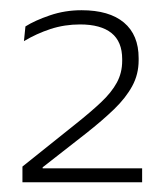

<svg xmlns="http://www.w3.org/2000/svg" viewBox="-20 -728 334 385"><path d="M265 -362.5H25V-394L130 -478Q161.5 -503 182.5 -522.8Q203.5 -542.5 214.2 -562.2Q225 -582 225 -606V-609.5Q225 -644.5 203.5 -661.8Q182 -679 140.5 -679Q109.5 -679 81.2 -669.8Q53 -660.5 28 -645.5L31 -675Q50 -687 80 -697.2Q110 -707.5 143.5 -707.5Q199 -707.5 228.5 -682.8Q258 -658 258 -611.5V-607Q258 -579 245.2 -555.5Q232.5 -532 209 -509.2Q185.5 -486.5 152.5 -460.5L65.5 -392.5V-384L52 -390.5H265Z"/></svg>

Font: Anek Devanagari ExtraLight
Style: Regular
Weight: 250
Designer: Kailash Malviya (Devanagari) & Yesha Goshar (Latin)
Foundry: Ek Type
Version: Version 1.003